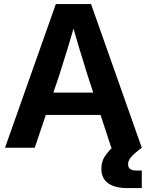

<svg xmlns="http://www.w3.org/2000/svg" viewBox="-20 -748 743 972"><path d="M5.4 0 262.7 -727.5H440.9L697.8 0H543.5L422.9 -368.2Q402.3 -433.6 380.9 -504.6Q359.4 -575.7 333 -668.9H371.6Q344.7 -575.7 323 -504.6Q301.3 -433.6 280.3 -368.2L155.8 0ZM163.6 -166V-279.3H540V-166ZM622.6 204.1Q562 204.1 527.6 179.7Q493.2 155.3 493.2 106Q493.2 68.8 511.7 42Q530.3 15.1 560.1 -12.7L697.8 0Q658.2 29.3 643.3 47.4Q628.4 65.4 628.4 83.5Q628.4 99.1 638.4 107.2Q648.4 115.2 668.9 115.2Q675.8 115.2 683.6 115.2Q691.4 115.2 697.8 115.2V204.1Q682.1 204.1 660.4 204.1Q638.7 204.1 622.6 204.1Z"/></svg>

Font: Inter Cardless Display
Style: Bold
Weight: 700
Designer: Rasmus Andersson
Foundry: rsms
Version: Version 4.001;git-9221beed3